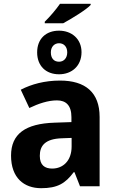

<svg xmlns="http://www.w3.org/2000/svg" viewBox="-20 -978 609 1008"><path d="M456 -958H295C275 -929 241 -889 215 -864V-856H312C355 -879 436 -929 456 -952ZM290 -817C221 -817 175 -774 175 -703C175 -632 221 -588 290 -588C357 -588 408 -632 408 -704C408 -774 356 -817 290 -817ZM290 -751C315 -751 333 -733 333 -703C333 -673 315 -654 290 -654C262 -654 247 -673 247 -703C247 -733 266 -751 290 -751ZM295 -555C215 -555 145 -536 89 -507L134 -411C182 -434 232 -451 279 -451C326 -451 355 -425 355 -363V-337L267 -334C113 -329 38 -275 38 -161C38 -44 106 10 196 10C282 10 323 -15 367 -74H371L400 0H503V-364C503 -493 428 -555 295 -555ZM356 -254V-209C356 -133 310 -93 254 -93C215 -93 189 -111 189 -160C189 -214 218 -249 304 -252Z"/></svg>

Font: Noto Sans Display
Style: Bold
Weight: 700
Designer: Monotype Design Team
Foundry: Monotype Imaging Inc.
Version: Version 1.900